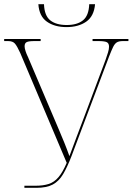

<svg xmlns="http://www.w3.org/2000/svg" viewBox="-20 -901 648 921"><path d="M299 -771Q242 -771 205 -797Q168 -823 164 -881H191Q193 -826 221 -803.5Q249 -781 300 -781Q350 -781 378 -803.5Q406 -826 408 -881H436Q431 -823 393.5 -797Q356 -771 299 -771ZM97 0V-10H150Q187 -10 213.5 -18.5Q240 -27 260.5 -51Q281 -75 300 -120L77 -647Q62 -680 51.5 -692Q41 -704 19 -704H0V-714H175V-704H145Q118 -704 108 -699Q98 -694 98 -679Q98 -670 102.5 -656Q107 -642 114 -628L260 -285Q277 -245 289 -215.5Q301 -186 313 -152Q328 -193 347.5 -244.5Q367 -296 386 -346L486 -613Q493 -633 498 -649Q503 -665 503 -677Q503 -694 491.5 -699Q480 -704 452 -704H424V-714H596V-704H570Q550 -704 540 -697.5Q530 -691 522.5 -675.5Q515 -660 504 -632L323 -152Q303 -100 283 -66Q263 -32 233.5 -16Q204 0 154 0Z"/></svg>

Font: Noto Serif Display SemiCondensed Thin
Style: Regular
Weight: 100
Width: 4
Designer: Monotype Design Team
Foundry: Monotype Imaging Inc.
Version: Version 2.009